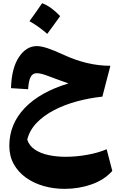

<svg xmlns="http://www.w3.org/2000/svg" viewBox="-20 -848 771 1228"><path d="M50.3 -284.2Q54.2 -413.1 101.3 -483.2Q148.4 -553.2 215.3 -553.2Q243.7 -553.2 285.2 -539.3Q326.7 -525.4 381.3 -500Q536.6 -427.2 686 -427.2L634.8 -230Q551.8 -221.2 472.2 -199.7Q392.6 -178.2 325.9 -143.6Q259.3 -108.9 214.1 -61.8Q168.9 -14.6 154.3 44.9Q166.5 84 202.6 108.4Q238.8 132.8 290 143.8Q341.3 154.8 398.4 154.8Q468.8 154.8 539.6 141.8Q610.4 128.9 662.1 106.4L698.2 245.1Q647.9 302.2 566.2 331.1Q484.4 359.9 392.6 359.9Q322.3 359.9 258.5 341.6Q194.8 323.2 145.5 287.8Q96.2 252.4 67.9 201.2Q39.6 149.9 39.6 84.5Q39.6 -53.7 137.5 -156.5Q235.4 -259.3 418 -314.5Q390.6 -324.2 359.6 -335.4Q328.6 -346.7 299.8 -357.4Q243.7 -379.9 215.3 -379.9Q188.5 -379.9 175.8 -355.5Q163.1 -331.1 159.7 -277.3ZM249.5 -827.6Q281.7 -815.4 310.5 -793.5Q339.4 -771.5 364.7 -745.1Q344.7 -717.3 324.2 -688.7Q303.7 -660.2 282.2 -631.3Q257.3 -653.3 229 -673.8Q200.7 -694.3 168.5 -712.4Q189.9 -741.7 210 -770.5Q230 -799.3 249.5 -827.6Z"/></svg>

Font: Pinar-FD ExtraBold
Style: Regular
Weight: 800
Designer: Amin Abedi
Version: Version 3.000